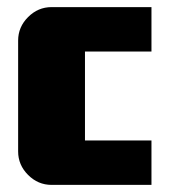

<svg xmlns="http://www.w3.org/2000/svg" viewBox="-20 -520 477 540"><path d="M406 -125V0H125Q87 0 59 -28Q31 -56 31 -94V-406Q31 -444 59 -472Q87 -500 125 -500H406V-375H219V-125Z"/></svg>

Font: CostaRica
Style: Normal
Weight: 900
Version: Version 1.3